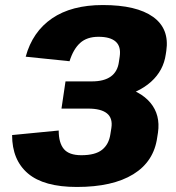

<svg xmlns="http://www.w3.org/2000/svg" viewBox="-20 -731 700 762"><path d="M285 11Q154 11 91 -42.5Q28 -96 28 -195L213 -213Q213 -164 233.5 -139.5Q254 -115 303 -115Q358 -115 385 -136.5Q412 -158 418 -198L422 -223Q428 -262 404.5 -281Q381 -300 330 -300H224L240 -408H345Q393 -408 420 -427.5Q447 -447 452 -486L455 -506Q461 -546 439.5 -565.5Q418 -585 371 -585Q325 -585 298 -560.5Q271 -536 256 -488L82 -506Q109 -605 186.5 -658Q264 -711 388 -711Q522 -711 587.5 -664Q653 -617 640 -529L638 -516Q629 -451 579.5 -406.5Q530 -362 447 -344L454 -390Q537 -371 577 -323Q617 -275 607 -205L604 -186Q591 -90 509 -39.5Q427 11 285 11Z"/></svg>

Font: Pathway Extreme SemiCondensed ExtraBold
Style: Italic
Weight: 800
Width: 4
Italic angle: -8°
Version: Version 1.001;gftools[0.9.26]